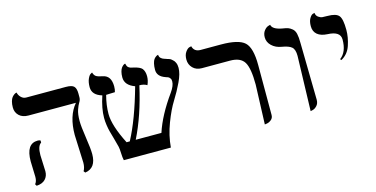

<svg xmlns="http://www.w3.org/2000/svg" viewBox="-62 -851 2259 1155"><g transform="rotate(-15 1067.0 -273.5)"><path d="M119 -159Q119 -150 121 -109Q123 -68 123 -58Q123 -28 104.5 -8.5Q86 11 50 13L43 2Q56 -13 56 -41Q56 -50 54.5 -89Q53 -128 53 -138Q53 -248 126 -248Q136 -248 143 -244V-231Q119 -216 119 -159ZM400 -296Q400 -263 411 -190.5Q422 -118 422 -85Q422 2 353 12L345 2Q357 -19 357 -49Q357 -70 353.5 -136Q350 -202 350 -223Q350 -341 407 -408H112Q75 -408 54 -428Q33 -448 33 -479Q33 -500 37.5 -516Q42 -532 48.5 -540Q55 -548 62 -553Q69 -558 74 -559L78 -560Q82 -542 95.5 -529Q109 -516 127 -516H373Q411 -516 423.5 -502.5Q436 -489 436 -458V-434Q436 -419 427 -405Q418 -391 409 -365Q400 -339 400 -296Z M1058 -452Q1058 -416 1034 -365.5Q1010 -315 980.5 -268Q951 -221 923 -147.5Q895 -74 889 0H596Q592 -17 591 -45.5Q590 -74 587 -86Q582 -107 572.5 -140.5Q563 -174 558.5 -190.5Q554 -207 550.5 -231Q547 -255 547 -276Q547 -335 572 -410Q511 -428 511 -477Q511 -509 520.5 -529.5Q530 -550 539 -554L548 -559Q553 -541 564 -533.5Q575 -526 606 -520Q655 -510 655 -444Q655 -424 650 -409Q635 -409 618.5 -408Q602 -407 595 -407Q579 -347 579 -292Q579 -220 640 -100H660Q723 -218 777 -412Q716 -434 716 -483Q716 -503 720 -518Q724 -533 729.5 -540.5Q735 -548 740.5 -552.5Q746 -557 750 -558L754 -559Q756 -550 759 -543.5Q762 -537 768 -533Q774 -529 777 -528Q780 -527 788.5 -525Q797 -523 798 -523Q836 -514 848 -500Q862 -482 862 -452Q862 -425 850 -399Q831 -411 803 -411Q763 -232 697 -100H857Q890 -202 974 -319Q1000 -356 1000 -382Q1000 -388 999 -393Q998 -398 995 -401.5Q992 -405 990 -407.5Q988 -410 983.5 -412Q979 -414 977.5 -414.5Q976 -415 972 -416L967 -418Q918 -435 918 -476Q918 -498 922 -515Q926 -532 932 -540Q938 -548 944.5 -552.5Q951 -557 955 -558L959 -559Q960 -551 962.5 -545.5Q965 -540 970.5 -536Q976 -532 978.5 -530.5Q981 -529 989.5 -526Q998 -523 999 -523L1004 -521Q1010 -519 1012.5 -518.5Q1015 -518 1021 -515.5Q1027 -513 1030 -510Q1033 -507 1038 -503Q1043 -499 1046 -494.5Q1049 -490 1052 -483.5Q1055 -477 1056.5 -469Q1058 -461 1058 -452Z M1471 12 1480 -234Q1480 -336 1456.5 -374.5Q1433 -413 1368 -413H1193Q1158 -413 1137 -434.5Q1116 -456 1116 -487Q1116 -515 1128 -532.5Q1140 -550 1152 -554L1165 -557Q1174 -521 1214 -521H1340Q1450 -521 1487.5 -486Q1525 -451 1525 -344V-33Q1525 -14 1511.5 -3Q1498 8 1484 10Z M1758 6 1768 -336Q1768 -376 1750.5 -391Q1733 -406 1690 -413Q1653 -419 1629.5 -441.5Q1606 -464 1606 -494Q1606 -519 1618.5 -535Q1631 -551 1644 -555L1657 -559Q1662 -530 1719 -519Q1745 -515 1756.5 -511Q1768 -507 1781.5 -496Q1795 -485 1800 -463.5Q1805 -442 1805 -406L1811 -51Q1811 -28 1798 -14Q1785 0 1771 3Z M2016 -243 2010 -250Q2055 -283 2055 -361Q2055 -412 1976 -415Q1935 -417 1913 -435.5Q1891 -454 1891 -487Q1891 -517 1901.5 -535Q1912 -553 1922 -556L1933 -559Q1935 -541 1948 -532Q1961 -523 1972 -522Q1983 -521 2004 -521Q2057 -521 2074.5 -500Q2092 -479 2092 -411Q2092 -364 2075.5 -315Q2059 -266 2016 -243Z"/></g></svg>

Font: Libertinus Sans
Style: Regular
Weight: 400
Designer: Philipp H. Poll
Foundry: Khaled Hosny
Version: Version 6.1